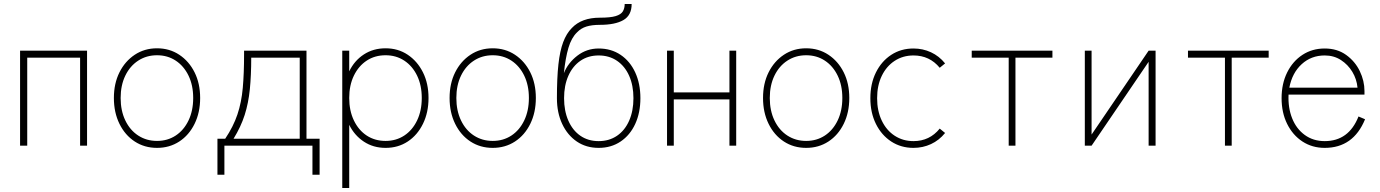

<svg xmlns="http://www.w3.org/2000/svg" viewBox="-20 -733 6941 966"><path d="M81 0V-478H418V0H383V-443H117V0Z M770 11Q707 11 658 -21Q609 -53 581 -110Q553 -167 553 -240Q553 -313 581 -369Q609 -425 658 -457.5Q707 -490 770 -490Q833 -490 882 -457.5Q931 -425 959 -369Q987 -313 987 -240Q987 -167 959 -110Q931 -53 882 -21Q833 11 770 11ZM770 -24Q823 -24 864 -51Q905 -78 928.5 -127Q952 -176 952 -240Q952 -304 928.5 -352.5Q905 -401 864 -428Q823 -455 770 -455Q717 -455 675.5 -428Q634 -401 610.5 -352.5Q587 -304 587 -240Q587 -176 610.5 -127Q634 -78 675.5 -51Q717 -24 770 -24Z M1074 146V-35H1113Q1154 -96 1174.5 -157Q1195 -218 1201.5 -291Q1208 -364 1208 -460V-478H1522V-35H1588V146H1552V0H1109V146ZM1155 -35H1488V-443H1244Q1244 -354 1237 -284Q1230 -214 1211 -154.5Q1192 -95 1155 -35Z M1702 213V-478H1737V-374Q1763 -428 1810.5 -459Q1858 -490 1920 -490Q1983 -490 2031.5 -457.5Q2080 -425 2108 -369Q2136 -313 2136 -240Q2136 -167 2108 -110Q2080 -53 2031.5 -21Q1983 11 1920 11Q1858 11 1810.5 -20.5Q1763 -52 1737 -105V213ZM1920 -24Q1973 -24 2014 -51Q2055 -78 2078.5 -127Q2102 -176 2102 -240Q2102 -304 2078.5 -352.5Q2055 -401 2014 -428Q1973 -455 1920 -455Q1866 -455 1825 -428Q1784 -401 1760.5 -352.5Q1737 -304 1737 -240Q1737 -176 1760.5 -127Q1784 -78 1825 -51Q1866 -24 1920 -24Z M2459 11Q2396 11 2347 -21Q2298 -53 2270 -110Q2242 -167 2242 -240Q2242 -313 2270 -369Q2298 -425 2347 -457.5Q2396 -490 2459 -490Q2522 -490 2571 -457.5Q2620 -425 2648 -369Q2676 -313 2676 -240Q2676 -167 2648 -110Q2620 -53 2571 -21Q2522 11 2459 11ZM2459 -24Q2512 -24 2553 -51Q2594 -78 2617.5 -127Q2641 -176 2641 -240Q2641 -304 2617.5 -352.5Q2594 -401 2553 -428Q2512 -455 2459 -455Q2406 -455 2364.5 -428Q2323 -401 2299.5 -352.5Q2276 -304 2276 -240Q2276 -176 2299.5 -127Q2323 -78 2364.5 -51Q2406 -24 2459 -24Z M2992 11Q2929 11 2882 -21Q2835 -53 2808.5 -109.5Q2782 -166 2782 -239Q2782 -341 2789.5 -409Q2797 -477 2813.5 -521Q2830 -565 2857 -592Q2906 -644 2998 -644Q3051 -644 3077.5 -652Q3104 -660 3113.5 -675.5Q3123 -691 3123 -713H3158Q3158 -656 3116.5 -632Q3075 -608 2998 -608Q2958 -608 2930.5 -599.5Q2903 -591 2883 -570Q2855 -543 2840 -492.5Q2825 -442 2817 -365Q2838 -417 2885 -453Q2932 -489 2992 -489Q3055 -489 3102.5 -457Q3150 -425 3176 -368.5Q3202 -312 3202 -239Q3202 -166 3176 -109.5Q3150 -53 3102.5 -21Q3055 11 2992 11ZM2992 -23Q3045 -23 3084.5 -50Q3124 -77 3145.5 -126Q3167 -175 3167 -239Q3167 -303 3145.5 -351.5Q3124 -400 3084.5 -427Q3045 -454 2992 -454Q2939 -454 2900 -427Q2861 -400 2839.5 -351.5Q2818 -303 2818 -239Q2818 -175 2839.5 -126Q2861 -77 2900 -50Q2939 -23 2992 -23Z M3336 0V-478H3370V-268H3650V-478H3684V0H3650V-233H3370V0Z M4036 11Q3973 11 3924 -21Q3875 -53 3847 -110Q3819 -167 3819 -240Q3819 -313 3847 -369Q3875 -425 3924 -457.5Q3973 -490 4036 -490Q4099 -490 4148 -457.5Q4197 -425 4225 -369Q4253 -313 4253 -240Q4253 -167 4225 -110Q4197 -53 4148 -21Q4099 11 4036 11ZM4036 -24Q4089 -24 4130 -51Q4171 -78 4194.5 -127Q4218 -176 4218 -240Q4218 -304 4194.5 -352.5Q4171 -401 4130 -428Q4089 -455 4036 -455Q3983 -455 3941.5 -428Q3900 -401 3876.5 -352.5Q3853 -304 3853 -240Q3853 -176 3876.5 -127Q3900 -78 3941.5 -51Q3983 -24 4036 -24Z M4576 11Q4513 11 4464 -21Q4415 -53 4387 -109.5Q4359 -166 4359 -239Q4359 -312 4387 -368.5Q4415 -425 4464 -457Q4513 -489 4576 -489Q4623 -489 4664 -470Q4705 -451 4735 -414L4708 -392Q4657 -454 4576 -454Q4523 -454 4481.5 -427Q4440 -400 4416.5 -351.5Q4393 -303 4393 -239Q4393 -175 4416.5 -126Q4440 -77 4481.5 -50Q4523 -23 4576 -23Q4657 -23 4708 -86L4735 -64Q4705 -27 4664 -8Q4623 11 4576 11Z M5055 0V-443H4869V-478H5275V-443H5089V0Z M5438 0V-478H5472V-56L5759 -478H5794V0H5759V-422L5472 0Z M6143 0V-443H5957V-478H6363V-443H6177V0Z M6645 11Q6582 11 6533 -21Q6484 -53 6456 -109.5Q6428 -166 6428 -239Q6428 -312 6456 -368.5Q6484 -425 6533 -457Q6582 -489 6645 -489Q6708 -489 6753 -456.5Q6798 -424 6821.5 -375Q6845 -326 6845 -275V-257H6463Q6460 -191 6481 -138Q6502 -85 6544.5 -54Q6587 -23 6645 -23Q6766 -23 6815 -147L6848 -133Q6789 11 6645 11ZM6467 -292H6810Q6806 -335 6784 -371.5Q6762 -408 6726.5 -431Q6691 -454 6645 -454Q6577 -454 6529 -410Q6481 -366 6467 -292Z"/></svg>

Font: Zen Kaku Gothic New Light
Style: Regular
Weight: 300
Designer: Yoshimichi Ohira
Foundry: Positype
Version: Version 1.002